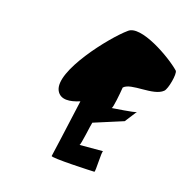

<svg xmlns="http://www.w3.org/2000/svg" viewBox="-87 -940 713 721"><g transform="rotate(15 270.0 -579.5)"><path d="M133 -563C147 -531 185 -534 222 -546C197 -432 171 -320 171 -320C168 -312 335 -304 341 -304C346 -304 347 -387 353 -387H261C266 -387 283 -474 286 -480L402 -517L437 -562C429 -557 348 -553 342 -552C347 -554 358 -611 362 -637C389 -663 480 -636 516 -666C529 -676 546 -740 538 -750C498 -792 368 -882 325 -847C266 -805 103 -633 133 -563ZM437 -562V-563Z"/></g></svg>

Font: Ampere
Style: SuCndIta
Weight: 400
Version: Version 1